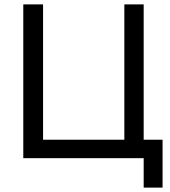

<svg xmlns="http://www.w3.org/2000/svg" viewBox="-20 -720 776 874"><path d="M634 134V0H86V-700H176V-84H546V-700H634V-84H720V134Z"/></svg>

Font: Liter
Style: Regular
Weight: 400
Designer: Anton Skugarov
Foundry: skugi
Version: Version 1.004; ttfautohint (v1.8.4.7-5d5b)